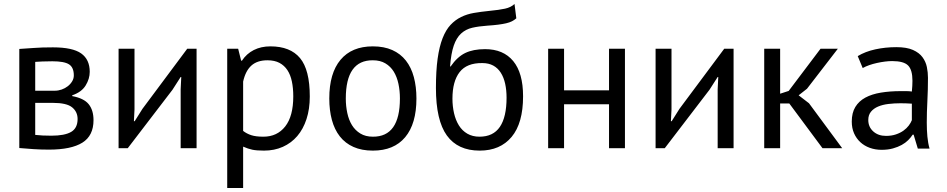

<svg xmlns="http://www.w3.org/2000/svg" viewBox="-20 -745 4758 965"><path d="M77 -499Q112 -501 150.5 -504Q189 -507 246 -507Q345 -507 388 -476.5Q431 -446 431 -384Q431 -349 410.5 -315.5Q390 -282 343 -266V-262Q402 -251 426 -221Q450 -191 450 -141Q450 -63 394 -28Q338 7 226 7Q184 7 148 4.5Q112 2 77 -1ZM157 -67Q176 -65 194.5 -64Q213 -63 238 -63Q305 -63 337.5 -82Q370 -101 370 -147Q370 -183 342.5 -205.5Q315 -228 245 -228H157ZM255 -289Q273 -289 290 -295Q307 -301 320.5 -311.5Q334 -322 342.5 -336Q351 -350 351 -366Q351 -406 327 -421.5Q303 -437 243 -437Q211 -437 192.5 -436Q174 -435 157 -434V-289Z M888 -296 891 -358H888L847 -294L622 0H576V-500H656V-195L653 -136H657L696 -198L921 -500H968V0H888Z M1122 -500H1177L1192 -440H1196Q1219 -475 1255.5 -493.5Q1292 -512 1339 -512Q1439 -512 1488 -453Q1537 -394 1537 -260Q1537 -197 1520.5 -146.5Q1504 -96 1474 -61Q1444 -26 1401.5 -7Q1359 12 1307 12Q1270 12 1248.5 7.5Q1227 3 1202 -8V200H1122ZM1324 -442Q1273 -442 1243.5 -415.5Q1214 -389 1202 -335V-87Q1220 -73 1243 -65.5Q1266 -58 1304 -58Q1373 -58 1413.5 -109.5Q1454 -161 1454 -261Q1454 -302 1447 -335.5Q1440 -369 1424.5 -392.5Q1409 -416 1384.5 -429Q1360 -442 1324 -442Z M1635 -250Q1635 -377 1691.5 -444.5Q1748 -512 1854 -512Q1910 -512 1951.5 -493.5Q1993 -475 2020 -440.5Q2047 -406 2060 -357.5Q2073 -309 2073 -250Q2073 -123 2016.5 -55.5Q1960 12 1854 12Q1798 12 1756.5 -6.5Q1715 -25 1688 -59.5Q1661 -94 1648 -142.5Q1635 -191 1635 -250ZM1718 -250Q1718 -212 1725.5 -177Q1733 -142 1749 -116Q1765 -90 1791 -74Q1817 -58 1854 -58Q1990 -57 1990 -250Q1990 -289 1982.5 -324Q1975 -359 1959 -385Q1943 -411 1917 -426.5Q1891 -442 1854 -442Q1718 -443 1718 -250Z M2245 -411Q2278 -459 2318 -478.5Q2358 -498 2418 -498Q2510 -498 2559.5 -438Q2609 -378 2609 -261Q2609 -126 2551.5 -57Q2494 12 2391 12Q2281 12 2226 -64Q2171 -140 2171 -303Q2171 -389 2179.5 -450Q2188 -511 2204.5 -553Q2221 -595 2244.5 -620Q2268 -645 2297.5 -659.5Q2327 -674 2362 -680Q2397 -686 2437 -690Q2489 -695 2518.5 -701.5Q2548 -708 2566 -725L2575 -653Q2565 -644 2553 -638Q2541 -632 2524 -628Q2507 -624 2483.5 -621Q2460 -618 2429 -616Q2386 -613 2353.5 -605.5Q2321 -598 2297.5 -576.5Q2274 -555 2260.5 -515.5Q2247 -476 2242 -411ZM2254 -249Q2254 -211 2262 -176Q2270 -141 2286.5 -114.5Q2303 -88 2329 -73Q2355 -58 2390 -58Q2459 -58 2492.5 -107.5Q2526 -157 2526 -254Q2526 -292 2519 -324Q2512 -356 2497 -379.5Q2482 -403 2459 -415.5Q2436 -428 2404 -428Q2326 -429 2290 -382.5Q2254 -336 2254 -249Z M3041 -221H2815V0H2735V-500H2815V-291H3041V-500H3121V0H3041Z M3587 -296 3590 -358H3587L3546 -294L3321 0H3275V-500H3355V-195L3352 -136H3356L3395 -198L3620 -500H3667V0H3587Z M3947 -225H3901V0H3821V-500H3901V-274L3944 -288L4104 -500H4191L4036 -299L3994 -266L4046 -226L4213 0H4114Z M4291 -463Q4329 -486 4379.5 -497Q4430 -508 4485 -508Q4537 -508 4568.5 -494Q4600 -480 4616.5 -457.5Q4633 -435 4638.5 -408Q4644 -381 4644 -354Q4644 -294 4641 -237Q4638 -180 4638 -129Q4638 -92 4641 -59Q4644 -26 4652 2H4593L4572 -68H4567Q4558 -54 4544.5 -40.5Q4531 -27 4512 -16.5Q4493 -6 4468 1Q4443 8 4411 8Q4379 8 4351.5 -2Q4324 -12 4304 -30.5Q4284 -49 4272.5 -75Q4261 -101 4261 -134Q4261 -178 4279 -207.5Q4297 -237 4329.5 -254.5Q4362 -272 4407.5 -279.5Q4453 -287 4508 -287Q4522 -287 4535.5 -287Q4549 -287 4563 -285Q4566 -315 4566 -339Q4566 -394 4544 -416Q4522 -438 4464 -438Q4447 -438 4427.5 -435.5Q4408 -433 4387.5 -428.5Q4367 -424 4348.5 -417.5Q4330 -411 4316 -403ZM4433 -62Q4461 -62 4483 -69.5Q4505 -77 4521 -88.5Q4537 -100 4547.5 -114Q4558 -128 4563 -141V-224Q4549 -225 4534.5 -225.5Q4520 -226 4506 -226Q4475 -226 4445.5 -222.5Q4416 -219 4393.5 -209.5Q4371 -200 4357.5 -183.5Q4344 -167 4344 -142Q4344 -107 4369 -84.5Q4394 -62 4433 -62Z"/></svg>

Font: PTSans
Style: Regular
Weight: 400
Designer: A.Korolkova, O.Umpeleva, V.Yefimov
Foundry: ParaType Ltd
Version: Version 2.003W OFL